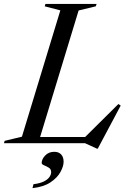

<svg xmlns="http://www.w3.org/2000/svg" viewBox="-54 -725 659 972"><path d="M344 -672 139.5 0H-34L-30.5 -12L57 -33L251.5 -672.5L172.5 -693L176 -705H435L431 -693ZM368 -22.5 545.5 -198.5 557 -190.5 441 27.5H436.5L376.5 0H80.5L90.5 -31.5H400.5ZM157 99.5Q157 81 174.8 62.2Q192.5 43.5 221 43.5Q243 43.5 255.5 56.8Q268 70 268 94Q268 116.5 252.2 145.5Q236.5 174.5 202 197.8Q167.5 221 110.5 227.5L115.5 207.5Q148 203.5 167.8 193.8Q187.5 184 196.2 171.2Q205 158.5 205 146.5Q205 131 193 123.8Q181 116.5 169 111.8Q157 107 157 99.5Z"/></svg>

Font: Newsreader 60pt
Style: Italic
Weight: 400
Italic angle: -17°
Designer: Hugues Gentile
Foundry: Production Type
Version: Version 1.003